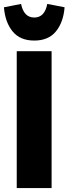

<svg xmlns="http://www.w3.org/2000/svg" viewBox="-48 -955 348 975"><path d="M214 -695V0H37V-695ZM-28 -918 59 -935Q73 -866 126 -866Q179 -866 192 -935L280 -918Q274 -842 236 -795.5Q198 -749 126 -749Q54 -749 16 -795.5Q-22 -842 -28 -918Z"/></svg>

Font: Fira Sans Extra Condensed ExtraBold
Style: Regular
Weight: 800
Width: 1
Designer: Carrois Corporate & Edenspiekermann AG
Foundry: Carrois Corporate GbR & Edenspiekermann AG
Version: Version 4.203